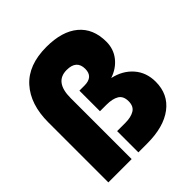

<svg xmlns="http://www.w3.org/2000/svg" viewBox="-195 -855 990 990"><g transform="rotate(-45 300.0 -360.0)"><path d="M30 0V-438Q30 -569 98 -644.5Q166 -720 298 -720Q412 -720 474 -668Q536 -616 536 -520Q536 -467 505 -427.5Q474 -388 421 -370Q489 -355 529.5 -308.5Q570 -262 570 -194Q570 -103 502 -51.5Q434 0 313 0H249V-155H309Q350 -155 375 -170Q400 -185 400 -222Q400 -260 375 -275Q350 -290 306 -290H259V-440H296Q360 -440 360 -498Q360 -562 288 -562Q200 -562 200 -445V0Z"/></g></svg>

Font: Geist Mono Black
Style: Regular
Weight: 900
Monospace: yes
Designer: Basement.studio, Andrés Briganti, Mateo Zaragoza
Foundry: Basement.studio, Vercel, Andrés Briganti, Guido Ferreyra, Mateo Zaragoza
Version: Version 1.500; ttfautohint (v1.8.4.7-5d5b)